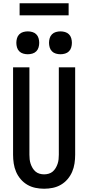

<svg xmlns="http://www.w3.org/2000/svg" viewBox="-20 -1147 540 1175"><path d="M250 8Q223 8 196.5 2.5Q170 -3 147 -16.5Q124 -30 106.5 -50.5Q89 -71 78.5 -95.5Q68 -120 64 -146.5Q60 -173 60 -200V-735H160V-200Q160 -186 161.5 -172Q163 -158 167.5 -144.5Q172 -131 179.5 -118.5Q187 -106 197.5 -97Q208 -88 222 -84Q236 -80 250 -80Q264 -80 278 -84Q292 -88 302.5 -97Q313 -106 320.5 -118.5Q328 -131 332.5 -144.5Q337 -158 338.5 -172Q340 -186 340 -200V-735H440V-200Q440 -173 436 -146.5Q432 -120 421.5 -95.5Q411 -71 393.5 -50.5Q376 -30 353 -16.5Q330 -3 303.5 2.5Q277 8 250 8ZM350 -815Q336 -815 322 -819Q308 -823 298 -833Q288 -843 284 -857Q280 -871 280 -885Q280 -899 284 -913Q288 -927 298 -937Q308 -947 322 -951Q336 -955 350 -955Q364 -955 378 -951Q392 -947 402 -937Q412 -927 416 -913Q420 -899 420 -885Q420 -871 416 -857Q412 -843 402 -833Q392 -823 378 -819Q364 -815 350 -815ZM150 -815Q136 -815 122 -819Q108 -823 98 -833Q88 -843 84 -857Q80 -871 80 -885Q80 -899 84 -913Q88 -927 98 -937Q108 -947 122 -951Q136 -955 150 -955Q164 -955 178 -951Q192 -947 202 -937Q212 -927 216 -913Q220 -899 220 -885Q220 -871 216 -857Q212 -843 202 -833Q192 -823 178 -819Q164 -815 150 -815ZM100 -1053V-1127H400V-1053Z"/></svg>

Font: Iosevka Semibold
Style: Regular
Weight: 600
Monospace: yes
Designer: Belleve Invis
Foundry: Belleve Invis
Version: Version 33.2.3; ttfautohint (v1.8.4)